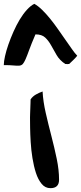

<svg xmlns="http://www.w3.org/2000/svg" viewBox="-96 -979 423 1001"><path d="M60.5 -366.2Q60.5 -372.1 61 -385.3Q61.5 -398.4 62 -413.1Q62.5 -427.7 63 -441.4Q63.5 -455.1 63.5 -460.9Q74.2 -476.6 91.3 -486.3Q108.4 -496.1 126 -502Q128.9 -449.2 142.6 -389.6Q156.2 -330.1 171.9 -270Q187.5 -210 199.7 -151.4Q211.9 -92.8 211.9 -42Q211.9 2 167 2Q139.6 2 121.1 -20.5Q102.5 -43 91.3 -77.6Q80.1 -112.3 73.2 -154.8Q66.4 -197.3 64 -238.3Q61.5 -279.3 61 -313.5Q60.5 -347.7 60.5 -366.2ZM83 -959Q102.5 -948.2 123.5 -927.7Q144.5 -907.2 165.5 -881.3Q186.5 -855.5 206.5 -826.7Q226.6 -797.9 245.1 -771.5Q263.7 -745.1 279.3 -722.7Q294.9 -700.2 306.6 -688.5Q305.7 -686.5 300.3 -680.7Q294.9 -674.8 288.6 -668.5Q282.2 -662.1 274.9 -655.3Q267.6 -648.4 264.6 -645.5Q261.7 -645.5 259.8 -645.5Q257.8 -644.5 254.9 -644.5Q251 -644.5 249 -645.5Q246.1 -645.5 244.1 -645.5Q214.8 -665 199.2 -691.9Q183.6 -718.8 170.4 -742.7Q157.2 -766.6 139.6 -783.2Q122.1 -799.8 88.9 -799.8Q67.4 -750 56.2 -718.8Q44.9 -687.5 37.1 -669.9Q29.3 -652.3 22.5 -645Q15.6 -637.7 4.4 -636.7Q-6.8 -635.7 -25.9 -637.7Q-44.9 -639.6 -76.2 -639.6Q-76.2 -658.2 -69.8 -686.5Q-63.5 -714.8 -52.2 -747.1Q-41 -779.3 -25.9 -813.5Q-10.7 -847.7 6.8 -877Q24.4 -906.2 44.4 -928.2Q64.5 -950.2 83 -959Z"/></svg>

Font: Gloria Hallelujah
Style: Regular
Weight: 400
Designer: Kimberly Geswein
Foundry: Kimberly Geswein
Version: Version 1.004 2010